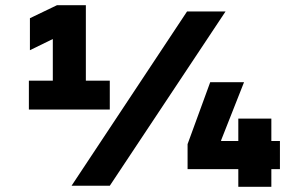

<svg xmlns="http://www.w3.org/2000/svg" viewBox="-20 -714 1140 738"><path d="M91 -293H402V-404H310V-694H199L95 -644V-521L183 -564V-404H91ZM255 0H402L847 -670H699ZM701 -64H896V4H1023V-64H1056V-172H1023V-258H896V-172H830V-175L918 -398H788L701 -160Z"/></svg>

Font: LT Wave Text Black
Style: Regular
Weight: 900
Designer: Daniel Lyons
Version: Version 2.5 (Glyphs App)